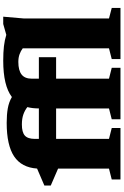

<svg xmlns="http://www.w3.org/2000/svg" viewBox="197 -982 785 1220"><g transform="rotate(-90 590.0 -372.5)"><path d="M386 0H59V-55.5L128 -73V-396.5L20.5 -443V-483.5L128.5 -530Q135 -628.5 205.8 -675.8Q276.5 -723 419 -723Q471 -723 510.8 -716Q550.5 -709 583 -690Q655 -745 814 -745Q866.5 -745 905.8 -740.5Q945 -736 978 -725.5L1047 -745H1093.5L1082 -612V-73L1149 -55.5V0H824V-55.5L892.5 -73V-621Q876 -633.5 854.8 -641.2Q833.5 -649 806 -649Q753 -649 726.2 -628.5Q699.5 -608 699.5 -563V-518.5H836V-409H699.5V-73L768.5 -55.5V0H441.5V-55.5L510.5 -73V-409H317V-73L386 -55.5ZM317 -544.5V-518.5H510.5Q510.5 -559 519 -591.5Q500 -607 473 -616.8Q446 -626.5 408.5 -626.5Q359.5 -626.5 338.2 -607.8Q317 -589 317 -544.5Z"/></g></svg>

Font: Newsreader Caption
Style: Bold
Weight: 700
Designer: Hugues Gentile
Foundry: Production Type
Version: Version 1.001